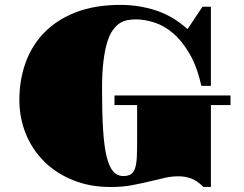

<svg xmlns="http://www.w3.org/2000/svg" viewBox="-20 -730 978 769"><path d="M57.6 -329.6Q57.6 -410.2 82.8 -479.7Q107.9 -549.3 158.4 -600.6Q209 -651.9 284.9 -681.2Q360.8 -710.4 462.9 -710.4Q535.6 -710.4 603.8 -688.5Q671.9 -666.5 731 -613.3L791 -703.1H824.7V-386.2H786.6Q769 -463.9 739 -515.1Q709 -566.4 673.1 -596.9Q637.2 -627.4 598.4 -639.9Q559.6 -652.3 524.9 -652.3Q508.3 -652.3 491.9 -649.7Q475.6 -647 460.4 -637.5Q445.3 -627.9 432.1 -609.9Q418.9 -591.8 409.4 -560.8Q399.9 -529.8 394.3 -484.4Q388.7 -439 388.7 -375Q388.7 -278.3 392.8 -211.4Q397 -144.5 407 -103.3Q417 -62 433.3 -43.5Q449.7 -24.9 474.1 -24.9Q493.7 -24.9 504.9 -32.7Q516.1 -40.5 521.5 -57.9Q526.9 -75.2 528.1 -102.8Q529.3 -130.4 529.3 -170.4V-309.1H438.5V-347.7H903.3V-309.1H824.7V18.6H794.4Q771 -5.4 746.6 -14.6Q722.2 -23.9 694.8 -23.9Q668.5 -23.9 641.6 -18.1Q614.7 -12.2 584 -4.4Q549.3 3.9 510 11.5Q470.7 19 423.3 19Q339.8 19 272.5 -8.3Q205.1 -35.6 157.2 -83Q109.4 -130.4 83.5 -193.8Q57.6 -257.3 57.6 -329.6Z"/></svg>

Font: GravitasOne
Style: Regular
Weight: 400
Designer: Riccardo De Franceschi
Foundry: Sorkin Type Co.
Version: Version 1.001